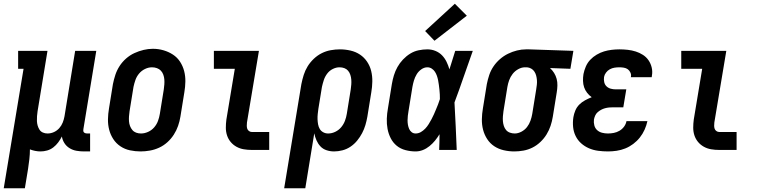

<svg xmlns="http://www.w3.org/2000/svg" viewBox="-47 -802 4067 1027"><path d="M-27 205 79 -434H50V-530H207L154 -207Q152 -194 151 -180.5Q150 -167 150.5 -154.5Q151 -142 154.5 -130Q158 -118 164.5 -108Q171 -98 182.5 -93Q194 -88 207 -88Q225 -88 241.5 -95.5Q258 -103 270 -116.5Q282 -130 288.5 -146.5Q295 -163 298 -180L355 -530H468L399 -111Q398 -107 398.5 -102Q399 -97 402 -94Q405 -91 409.5 -89.5Q414 -88 418 -88H435V8H402Q382 8 362 4.5Q342 1 325 -9.5Q308 -20 297.5 -36.5Q287 -53 284 -72Q276 -56 264.5 -40.5Q253 -25 238 -13.5Q223 -2 205 3Q187 8 170 8Q155 8 140.5 5Q126 2 113 -3Q113 23 110 49.5Q107 76 103 102L86 205Z M705 8Q676 8 648 2Q620 -4 597 -19.5Q574 -35 559 -58Q544 -81 537 -108Q530 -135 530.5 -164Q531 -193 536 -222L557 -352Q562 -377 570 -401.5Q578 -426 592.5 -448.5Q607 -471 627.5 -489Q648 -507 672 -518Q696 -529 721 -535Q746 -541 771 -541Q800 -541 827.5 -533Q855 -525 878 -510Q901 -495 916 -472Q931 -449 938 -422Q945 -395 944.5 -366Q944 -337 939 -308L918 -178Q914 -153 905.5 -128.5Q897 -104 882.5 -81.5Q868 -59 848 -41Q828 -23 804 -12Q780 -1 754.5 3.5Q729 8 705 8ZM707 -88Q726 -88 745 -96.5Q764 -105 777.5 -120.5Q791 -136 798 -155Q805 -174 808 -193L829 -323Q831 -337 832 -350.5Q833 -364 832 -377Q831 -390 826.5 -402.5Q822 -415 813.5 -424Q805 -433 792.5 -437.5Q780 -442 766 -442Q747 -442 728.5 -433Q710 -424 697 -408.5Q684 -393 677.5 -374.5Q671 -356 667 -337L646 -207Q644 -193 643 -179.5Q642 -166 643 -153Q644 -140 648.5 -128Q653 -116 661 -106.5Q669 -97 681 -92.5Q693 -88 707 -88Z M1300 0Q1278 0 1257 -3.5Q1236 -7 1218 -17Q1200 -27 1187 -42.5Q1174 -58 1167.5 -77.5Q1161 -97 1161 -119Q1161 -141 1164 -163L1209 -434H1097V-530H1338L1274 -147Q1273 -138 1273 -129.5Q1273 -121 1275.5 -113.5Q1278 -106 1285 -101Q1292 -96 1300 -96H1393V0Z M1473 205 1565 -352Q1570 -377 1577.5 -401Q1585 -425 1598.5 -447Q1612 -469 1631.5 -487.5Q1651 -506 1674 -517.5Q1697 -529 1722 -533.5Q1747 -538 1771 -538Q1800 -538 1828 -531.5Q1856 -525 1878.5 -510Q1901 -495 1916.5 -472Q1932 -449 1938.5 -422Q1945 -395 1944.5 -366Q1944 -337 1939 -308L1918 -178Q1914 -155 1907.5 -133Q1901 -111 1890 -90Q1879 -69 1863.5 -50Q1848 -31 1828 -17.5Q1808 -4 1785 2Q1762 8 1740 8Q1719 8 1699.5 1.5Q1680 -5 1667 -19Q1654 -33 1646 -51Q1638 -69 1634 -89L1586 205ZM1708 -88Q1728 -88 1746.5 -97Q1765 -106 1778 -121.5Q1791 -137 1798 -155.5Q1805 -174 1808 -193L1829 -323Q1831 -337 1832 -350Q1833 -363 1832 -376Q1831 -389 1827 -401.5Q1823 -414 1815 -423.5Q1807 -433 1795 -437.5Q1783 -442 1769 -442Q1751 -442 1733 -433Q1715 -424 1703 -408Q1691 -392 1685 -373.5Q1679 -355 1675 -337L1656 -220Q1654 -206 1652.5 -192Q1651 -178 1651.5 -164Q1652 -150 1654.5 -136.5Q1657 -123 1663.5 -112Q1670 -101 1682 -94.5Q1694 -88 1708 -88Z M2176 8Q2149 8 2122 1Q2095 -6 2075 -22.5Q2055 -39 2043 -62.5Q2031 -86 2026 -112.5Q2021 -139 2022 -167Q2023 -195 2028 -222L2049 -352Q2053 -376 2060 -399Q2067 -422 2079 -443.5Q2091 -465 2108.5 -483.5Q2126 -502 2147 -515Q2168 -528 2192 -533Q2216 -538 2239 -538Q2262 -538 2282.5 -529.5Q2303 -521 2317.5 -506Q2332 -491 2341.5 -471.5Q2351 -452 2357 -431Q2365 -456 2372.5 -480.5Q2380 -505 2388 -530H2482Q2457 -461 2433.5 -392Q2410 -323 2384 -254Q2388 -191 2390.5 -127.5Q2393 -64 2396 0H2302Q2303 -21 2303.5 -42Q2304 -63 2304 -84Q2293 -66 2280 -50Q2267 -34 2250.5 -20.5Q2234 -7 2215 0.5Q2196 8 2176 8ZM2176 -88Q2191 -88 2204 -95.5Q2217 -103 2227.5 -114Q2238 -125 2246 -138Q2254 -151 2261 -164Q2268 -177 2274 -190.5Q2280 -204 2285.5 -217.5Q2291 -231 2296.5 -244.5Q2302 -258 2306 -272Q2306 -285 2305.5 -297.5Q2305 -310 2303.5 -322.5Q2302 -335 2300.5 -347.5Q2299 -360 2296.5 -372.5Q2294 -385 2290 -396.5Q2286 -408 2279.5 -418Q2273 -428 2262.5 -435Q2252 -442 2239 -442Q2222 -442 2206.5 -431Q2191 -420 2181.5 -404Q2172 -388 2167 -371Q2162 -354 2159 -337L2138 -207Q2136 -195 2134.5 -183Q2133 -171 2133 -158.5Q2133 -146 2135 -134.5Q2137 -123 2141.5 -112.5Q2146 -102 2155 -95Q2164 -88 2176 -88ZM2277 -584 2227 -636 2386 -782 2450 -718Z M2704 8Q2675 8 2647 1.5Q2619 -5 2596.5 -20Q2574 -35 2559 -58Q2544 -81 2537 -108Q2530 -135 2530.5 -164Q2531 -193 2536 -222L2557 -352Q2562 -377 2570 -401Q2578 -425 2592.5 -446.5Q2607 -468 2627 -485.5Q2647 -503 2670.5 -514.5Q2694 -526 2718.5 -532Q2743 -538 2767 -538Q2771 -538 2775 -538Q2779 -538 2783 -538L3020 -530L3004 -434L2895 -438Q2908 -426 2917 -411.5Q2926 -397 2930.5 -380Q2935 -363 2934.5 -344.5Q2934 -326 2931 -308L2910 -178Q2906 -153 2898 -129Q2890 -105 2876.5 -83Q2863 -61 2843.5 -42.5Q2824 -24 2801 -12.5Q2778 -1 2753 3.5Q2728 8 2704 8ZM2706 -88Q2724 -88 2742 -97.5Q2760 -107 2772 -122.5Q2784 -138 2790.5 -156.5Q2797 -175 2800 -193L2821 -323Q2823 -336 2824.5 -348.5Q2826 -361 2825 -373.5Q2824 -386 2821 -397.5Q2818 -409 2811.5 -419Q2805 -429 2794.5 -435Q2784 -441 2772 -442H2767Q2765 -442 2763.5 -442Q2762 -442 2761 -442Q2743 -442 2725 -432Q2707 -422 2695 -406.5Q2683 -391 2676.5 -373Q2670 -355 2667 -337L2646 -207Q2644 -193 2643 -180Q2642 -167 2643 -154Q2644 -141 2648 -128.5Q2652 -116 2660 -106.5Q2668 -97 2680.5 -92.5Q2693 -88 2706 -88Z M3205 8Q3178 8 3152 4.5Q3126 1 3103 -9Q3080 -19 3061.5 -35.5Q3043 -52 3032 -74.5Q3021 -97 3018.5 -123Q3016 -149 3020 -175Q3023 -193 3030.5 -211Q3038 -229 3051.5 -242.5Q3065 -256 3082.5 -265.5Q3100 -275 3118 -282Q3104 -292 3093.5 -305.5Q3083 -319 3077.5 -335Q3072 -351 3071.5 -369.5Q3071 -388 3074 -406Q3078 -426 3086.5 -446Q3095 -466 3110 -482Q3125 -498 3144.5 -509.5Q3164 -521 3184 -527Q3204 -533 3225 -535.5Q3246 -538 3266 -538Q3289 -538 3311 -535.5Q3333 -533 3353.5 -526.5Q3374 -520 3392 -508.5Q3410 -497 3422 -479.5Q3434 -462 3439 -440.5Q3444 -419 3440 -397Q3440 -395 3439.5 -393Q3439 -391 3439 -389H3327Q3327 -389 3327.5 -390Q3328 -391 3328 -392Q3330 -403 3325 -414Q3320 -425 3311 -431.5Q3302 -438 3290 -440Q3278 -442 3266 -442Q3253 -442 3240 -440Q3227 -438 3215 -431.5Q3203 -425 3194.5 -413.5Q3186 -402 3184 -390Q3182 -376 3185 -362.5Q3188 -349 3197.5 -340Q3207 -331 3220 -327.5Q3233 -324 3247 -324H3303L3287 -228H3231Q3221 -228 3210.5 -227Q3200 -226 3189 -223Q3178 -220 3168 -214.5Q3158 -209 3149.5 -201.5Q3141 -194 3136.5 -183.5Q3132 -173 3130 -163Q3128 -147 3132 -131.5Q3136 -116 3147 -106Q3158 -96 3173 -92Q3188 -88 3205 -88Q3220 -88 3236 -91Q3252 -94 3266.5 -102.5Q3281 -111 3291 -124.5Q3301 -138 3304 -154H3416Q3411 -131 3401 -108.5Q3391 -86 3375.5 -66.5Q3360 -47 3340 -32Q3320 -17 3297.5 -8Q3275 1 3251.5 4.5Q3228 8 3205 8Z M3800 0Q3778 0 3757 -3.5Q3736 -7 3718 -17Q3700 -27 3687 -42.5Q3674 -58 3667.5 -77.5Q3661 -97 3661 -119Q3661 -141 3664 -163L3709 -434H3597V-530H3838L3774 -147Q3773 -138 3773 -129.5Q3773 -121 3775.5 -113.5Q3778 -106 3785 -101Q3792 -96 3800 -96H3893V0Z"/></svg>

Font: Iosevka Curly Slab Oblique
Style: Bold
Weight: 700
Italic angle: -9°
Monospace: yes
Designer: Belleve Invis
Foundry: Belleve Invis
Version: Version 11.1.0; ttfautohint (v1.8.3)